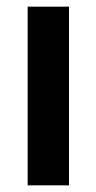

<svg xmlns="http://www.w3.org/2000/svg" viewBox="-20 -556 289 576"><path d="M63 -536H187V0H63Z"/></svg>

Font: Exo SemiBold
Style: Regular
Weight: 600
Designer: Natanael Gama
Foundry: Natanael Gama
Version: Version 1.500